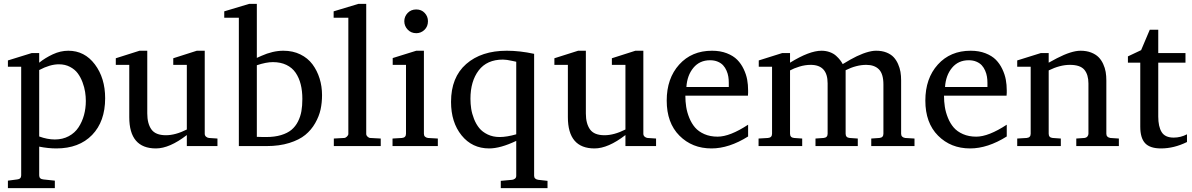

<svg xmlns="http://www.w3.org/2000/svg" viewBox="-20 -757 6178 995"><path d="M424.8 -233.9Q424.8 -256.8 421.1 -280.5Q417.5 -304.2 407.7 -330.6Q397.9 -356.9 382.8 -377.2Q367.7 -397.5 342.5 -410.6Q317.4 -423.8 285.2 -423.8Q239.3 -423.8 183.1 -394V-49.8Q225.6 -34.2 264.2 -34.2Q304.7 -34.2 336.4 -51.3Q368.2 -68.4 387 -97.2Q405.8 -126 415.3 -160.6Q424.8 -195.3 424.8 -233.9ZM183.1 -432.1Q213.9 -457 253.7 -475.6Q293.5 -494.1 334 -494.1Q418.5 -494.1 471.7 -423.3Q524.9 -352.5 524.9 -248Q524.9 -127.4 457.3 -57.6Q389.6 12.2 272 12.2Q229.5 12.2 183.1 2.9V151.9Q183.1 170.9 205.1 172.9L264.2 179.2V217.8H21V179.2L68.8 172.9Q89.8 170.9 89.8 151.9V-411.1H21V-443.8L144 -481.9H183.1Z M743.2 -168.9Q743.2 -116.7 764.6 -86.4Q786.1 -56.2 839.8 -56.2Q889.2 -56.2 948.2 -85.9V-420.9H877.9V-455.1L1000 -494.1H1041V-64Q1041 -54.7 1047.6 -48.8Q1054.2 -43 1063 -42L1106.9 -39.1V0H948.2V-57.1Q858.4 12.2 788.1 12.2Q649.9 12.2 649.9 -149.9V-420.9H580.1V-455.1L703.1 -494.1H743.2Z M1648.9 -264.2Q1648.9 -225.1 1641.4 -189.9Q1633.8 -154.8 1613.5 -119.1Q1593.3 -83.5 1562 -57.9Q1530.8 -32.2 1479.2 -16.1Q1427.7 0 1361.8 0H1217.8V-665H1142.1V-698.2L1271 -736.8H1311V-457L1334 -467.3Q1393.6 -494.1 1448.7 -494.1Q1497.6 -494.1 1536.4 -475.1Q1575.2 -456.1 1599.4 -423.6Q1623.5 -391.1 1636.2 -350.3Q1648.9 -309.6 1648.9 -264.2ZM1546.9 -244.1Q1546.9 -286.1 1538.3 -320.1Q1529.8 -354 1512 -380.1Q1494.1 -406.2 1464.1 -420.7Q1434.1 -435.1 1394 -435.1Q1359.4 -435.1 1311 -418.9V-47.9Q1316.4 -47.4 1328.1 -47.4Q1333 -46.9 1343.8 -46.9H1359.9Q1403.3 -46.9 1436.5 -56.9Q1469.7 -66.9 1490.5 -84.2Q1511.2 -101.6 1524.2 -127.2Q1537.1 -152.8 1542 -180.9Q1546.9 -209 1546.9 -244.1Z M1763.2 -42Q1770.5 -42 1777.8 -49.1Q1785.2 -56.2 1785.2 -63V-665H1709V-698.2L1836.9 -736.8H1877.9V-63Q1877.9 -55.2 1885 -48.6Q1892.1 -42 1898.9 -42L1953.1 -39.1V0H1710V-39.1Z M2014.2 0V-39.1L2063 -42Q2084 -43.9 2084 -64V-420.9H2015.1V-456.1L2137.2 -494.1H2176.8V-64Q2176.8 -45.4 2197.8 -42L2249 -39.1V0ZM2075.2 -647Q2075.2 -671.4 2092.5 -689.7Q2109.9 -708 2137.2 -708Q2164.1 -708 2180.9 -689.9Q2197.8 -671.9 2197.8 -647Q2197.8 -619.6 2179.7 -602.3Q2161.6 -585 2137.2 -585Q2110.4 -585 2092.8 -603.5Q2075.2 -622.1 2075.2 -647Z M2418 -245.1Q2418 -218.8 2421.9 -193.4Q2425.8 -168 2436.5 -140.6Q2447.3 -113.3 2463.6 -93.3Q2480 -73.2 2507.3 -60.1Q2534.7 -46.9 2569.3 -46.9Q2606 -46.9 2655.3 -61V-437L2634.8 -441.4Q2605 -448.2 2586.4 -448.2Q2503.4 -448.2 2460.7 -392.1Q2418 -335.9 2418 -245.1ZM2317.4 -229Q2317.4 -356.4 2396 -425.3Q2474.6 -494.1 2606.4 -494.1Q2673.8 -494.1 2748 -478V153.8Q2748 171.4 2769 174.8L2817.4 180.2V217.8H2575.2V180.2L2634.3 174.8Q2640.6 174.3 2647.9 169.4Q2655.3 164.6 2655.3 153.8V-26.9Q2573.2 12.2 2515.1 12.2Q2426.8 12.2 2372.1 -55.4Q2317.4 -123 2317.4 -229Z M3016.1 -168.9Q3016.1 -116.7 3037.6 -86.4Q3059.1 -56.2 3112.8 -56.2Q3162.1 -56.2 3221.2 -85.9V-420.9H3150.9V-455.1L3272.9 -494.1H3314V-64Q3314 -54.7 3320.6 -48.8Q3327.1 -43 3335.9 -42L3379.9 -39.1V0H3221.2V-57.1Q3131.3 12.2 3061 12.2Q2922.9 12.2 2922.9 -149.9V-420.9H2853V-455.1L2976.1 -494.1H3016.1Z M3531.7 -261.2Q3531.7 -231 3536.1 -202.9Q3540.5 -174.8 3552.2 -146Q3564 -117.2 3582 -96.2Q3600.1 -75.2 3630.1 -62Q3660.2 -48.8 3698.7 -48.8Q3762.7 -48.8 3856.9 -110.8V-49.8Q3758.3 12.2 3667 12.2Q3566.9 12.2 3501 -54Q3435.1 -120.1 3435.1 -235.8Q3435.1 -350.6 3499.8 -422.4Q3564.5 -494.1 3669.9 -494.1Q3712.9 -494.1 3746.6 -481Q3780.3 -467.8 3800.5 -447.3Q3820.8 -426.8 3834 -398.9Q3847.2 -371.1 3852.1 -344.2Q3856.9 -317.4 3856.9 -289.1V-275.9Q3856.9 -270 3856 -261.2ZM3756.8 -328.1Q3756.8 -344.2 3754.4 -359.6Q3752 -375 3745.1 -390.9Q3738.3 -406.7 3727.5 -418.5Q3716.8 -430.2 3699.5 -437.5Q3682.1 -444.8 3659.7 -444.8Q3606 -444.8 3573.5 -405.8Q3541 -366.7 3537.1 -306.2H3756.8Z M4237.3 -494.1Q4260.3 -494.1 4280.3 -486.8Q4300.3 -479.5 4313.2 -467.5Q4326.2 -455.6 4334 -445.3Q4341.8 -435.1 4347.2 -424.8L4383.8 -446.3L4384.3 -446.8Q4458 -488.3 4509.3 -493.7Q4515.6 -494.1 4521 -494.1Q4550.8 -494.1 4574 -484.9Q4597.2 -475.6 4611.1 -460.7Q4625 -445.8 4634 -425.3Q4643.1 -404.8 4646.5 -384.3Q4649.9 -363.8 4649.9 -340.8V-64Q4649.9 -45.4 4670.9 -42L4719.2 -39.1V0H4495.1V-39.1L4537.1 -42Q4558.1 -43.9 4558.1 -64V-318.8Q4558.1 -374 4534.9 -397.5Q4511.7 -420.9 4469.2 -420.9Q4418 -420.9 4362.3 -393.1V-64Q4362.3 -43.9 4383.3 -42L4425.3 -39.1V0H4206.1V-39.1L4248 -42Q4269 -43.9 4269 -64V-325.2Q4269 -420.9 4181.2 -420.9Q4152.3 -420.9 4122.8 -411.9Q4093.3 -402.8 4074.2 -392.1V-64Q4074.2 -43.9 4095.2 -42L4137.2 -39.1V0H3911.1V-39.1L3960 -42Q3981 -43.9 3981 -64V-411.1H3912.1V-443.8L4033.2 -481.9H4074.2V-432.1Q4174.3 -494.1 4237.3 -494.1Z M4872.1 -261.2Q4872.1 -231 4876.5 -202.9Q4880.9 -174.8 4892.6 -146Q4904.3 -117.2 4922.4 -96.2Q4940.4 -75.2 4970.5 -62Q5000.5 -48.8 5039.1 -48.8Q5103 -48.8 5197.3 -110.8V-49.8Q5098.6 12.2 5007.3 12.2Q4907.2 12.2 4841.3 -54Q4775.4 -120.1 4775.4 -235.8Q4775.4 -350.6 4840.1 -422.4Q4904.8 -494.1 5010.3 -494.1Q5053.2 -494.1 5086.9 -481Q5120.6 -467.8 5140.9 -447.3Q5161.1 -426.8 5174.3 -398.9Q5187.5 -371.1 5192.4 -344.2Q5197.3 -317.4 5197.3 -289.1V-275.9Q5197.3 -270 5196.3 -261.2ZM5097.2 -328.1Q5097.2 -344.2 5094.7 -359.6Q5092.3 -375 5085.4 -390.9Q5078.6 -406.7 5067.9 -418.5Q5057.1 -430.2 5039.8 -437.5Q5022.5 -444.8 5000 -444.8Q4946.3 -444.8 4913.8 -405.8Q4881.3 -366.7 4877.4 -306.2H5097.2Z M5620.6 -324.2Q5620.6 -370.1 5599.4 -395.5Q5578.1 -420.9 5524.4 -420.9Q5473.1 -420.9 5414.6 -392.1V-64Q5414.6 -43.9 5435.5 -42L5477.5 -39.1V0H5251.5V-39.1L5300.3 -42Q5321.3 -43.9 5321.3 -64V-411.1H5251.5V-443.8L5373.5 -481.9H5414.6V-432.1L5457 -455.1Q5532.7 -494.1 5579.6 -494.1Q5610.4 -494.1 5634.3 -484.9Q5658.2 -475.6 5672.9 -460.9Q5687.5 -446.3 5697 -425.5Q5706.5 -404.8 5710 -384Q5713.4 -363.3 5713.4 -339.8V-64Q5713.4 -45.4 5734.4 -42L5778.3 -39.1V0H5557.6V-39.1L5599.6 -42Q5610.4 -43.5 5615.5 -50Q5620.6 -56.6 5620.6 -64Z M5982.4 -152.8Q5982.4 -101.1 6000 -72.5Q6017.6 -43.9 6062.5 -43.9Q6098.6 -43.9 6131.3 -61V-21Q6064 12.2 5996.6 12.2Q5939.5 12.2 5914.3 -14.9Q5889.2 -42 5889.2 -100.1V-432.1H5825.2V-464.8L5893.6 -497.1L5938.5 -603H5982.4V-481.9H6123.5V-432.1H5982.4Z"/></svg>

Font: TAML ThiruValluvar
Style: Regular
Weight: 400
Version: Version 0.271; dev 7ad24fM